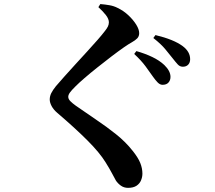

<svg xmlns="http://www.w3.org/2000/svg" viewBox="-20 -837 1040 930"><path d="M720.8 -465.8Q706.3 -487 684.9 -515.9Q663.5 -544.8 630 -575.6L640.6 -589.5Q682.7 -577.6 717.6 -560.9Q752.5 -544.2 776.1 -521.9Q805.8 -493 805.8 -464.6Q805.8 -448.2 796.1 -437.2Q786.3 -426.2 767.5 -426.2Q755.4 -426.2 744.4 -436.9Q733.4 -447.6 720.8 -465.8ZM815.7 -555.3Q801.4 -573.1 781.3 -597.8Q761.3 -622.5 722.7 -652.9L733.1 -667.1Q821.7 -645.8 864.9 -613.6Q901 -586.7 901 -550.1Q901 -533.6 891.5 -523.7Q882 -513.8 865.7 -513.8Q851 -513.8 840.8 -525.1Q830.5 -536.3 815.7 -555.3ZM456.5 -802.4 465.9 -817.3Q488.9 -815.5 510.4 -811.7Q531.9 -808 550 -798.5Q579 -784.7 602.4 -762.5Q625.7 -740.4 640 -717.4Q654.2 -694.4 654.2 -676.4Q654.2 -661.1 644.8 -651.3Q635.3 -641.5 618.6 -632.2Q601.9 -622.9 580.1 -607.7Q553.2 -588.9 519.3 -563.1Q485.4 -537.3 451.7 -510.3Q417.9 -483.4 390 -459.3Q362.1 -435.3 346.3 -419.3Q326.5 -399.9 318.6 -388.7Q310.6 -377.5 310.6 -368Q310.6 -357.3 320.8 -346.9Q331 -336.6 346.5 -325.5Q394.4 -291.7 445.1 -257.7Q495.8 -223.7 542.3 -186.6Q588.9 -149.4 622.7 -106.3Q649 -73.5 659.4 -47.6Q669.8 -21.7 669.8 4.2Q669.8 19.8 663.3 36Q656.9 52.1 641.6 62.5Q626.2 72.9 600.2 72.9Q580.3 72.9 565.4 62.2Q550.5 51.5 541.4 37.6Q532.2 21.4 522 1.7Q511.7 -18.1 491.5 -50.6Q462.5 -97.8 403.7 -156.6Q344.9 -215.5 257.2 -290.5Q239 -306.1 229.9 -323.4Q220.9 -340.7 220.9 -354.8Q220.9 -370.5 228 -385.3Q235.2 -400.1 250.3 -418.9Q266.7 -438.1 291.6 -466.1Q316.5 -494.2 345.4 -525.6Q374.3 -557.1 402.3 -587.7Q430.3 -618.3 452.7 -643.9Q475 -669.5 486.3 -684.4Q498.1 -698.9 502.8 -708.9Q507.4 -718.8 507.4 -729Q507.4 -745.1 492.9 -763.9Q478.4 -782.6 456.5 -802.4Z"/></svg>

Font: Noto Serif KR
Style: Regular
Weight: 200
Designer: Ryoko NISHIZUKA 西塚涼子 (kana & ideographs); Frank Grießhammer (Latin, Greek & Cyrillic); Wenlong ZHANG 张文龙 (bopomofo); San
Foundry: Adobe
Version: Version 2.001;hotconv 1.1.0;makeotfexe 2.6.0